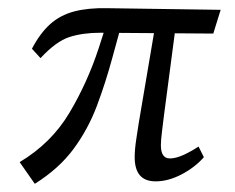

<svg xmlns="http://www.w3.org/2000/svg" viewBox="-20 -437 573 469"><path d="M65 12 28 -41Q105 -87 149 -160.5Q193 -234 221 -319L240 -378H277L255 -298Q238 -235 216.5 -178Q195 -121 159.5 -73Q124 -25 65 12ZM360 6Q309 6 309 -53Q309 -72 313 -98Q317 -124 319 -137L360 -379H410L380 -151Q378 -134 375.5 -114Q373 -94 373 -82Q373 -50 395 -50Q409 -50 427 -58Q445 -66 465 -79L478 -53Q456 -28 423.5 -11Q391 6 360 6ZM79 -295 58 -318Q78 -356 102.5 -378Q127 -400 161 -409Q195 -418 242 -417L519 -413L501 -355L225 -357Q182 -357 149.5 -346.5Q117 -336 79 -295Z"/></svg>

Font: Rasa Light
Style: Italic
Weight: 300
Italic angle: -7.10001°
Designer: Anna Giedrys (Yrsa+Rasa design), David Brezina (Yrsa art-direction, Rasa art-direction, design)
Foundry: Rosetta Type Foundry
Version: Version 2.004